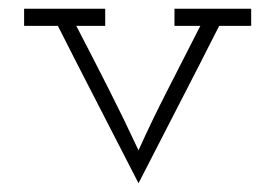

<svg xmlns="http://www.w3.org/2000/svg" viewBox="-20 -395 628 438"><path d="M480 -336Q434 -245 388 -156Q342 -67 296 23Q250 -67 204 -156Q158 -245 112 -336H35V-375H220V-336H154Q191 -265 227 -194Q263 -123 296 -52Q326 -119 363 -191Q400 -263 437 -336H378V-375H553V-336Z"/></svg>

Font: Josefin Slab
Style: Regular
Weight: 400
Designer: Santiago Orozco
Foundry: Typemade
Version: Version 2.000